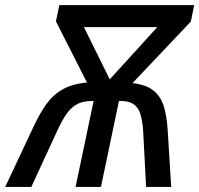

<svg xmlns="http://www.w3.org/2000/svg" viewBox="-60 -734 782 754"><path d="M-39.6 0 70.8 -234.4Q95.2 -287.6 121.8 -324.7Q148.4 -361.8 186.3 -383.3Q224.1 -404.8 281.7 -409.7L159.7 -649.9L172.9 -713.9H702.6L689.5 -649.4L460.4 -407.7Q514.6 -401.4 543.5 -377.7Q572.3 -354 584 -314.2Q595.7 -274.4 598.6 -221.2L612.3 0H513.7L502 -223.1Q499 -261.2 491.2 -286.4Q483.4 -311.5 465.3 -324.5Q447.3 -337.4 414.6 -337.4H407.2L336.4 0H236.8L307.6 -337.4H301.3Q268.6 -337.4 245.6 -326.4Q222.7 -315.4 204.3 -290.8Q186 -266.1 166.5 -224.1L63 0ZM371.1 -422.4 557.6 -627.4H269.5Z"/></svg>

Font: Open Sans Medium
Style: Italic
Weight: 500
Italic angle: -12°
Designer: Monotype Design Team
Foundry: Monotype Imaging Inc.
Version: Version 3.000